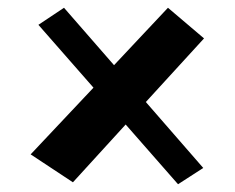

<svg xmlns="http://www.w3.org/2000/svg" viewBox="-20 -598 605 495"><path d="M506 -499 356 -335 504 -165 439 -123 304 -277 168 -128 59 -200 221 -372 79 -534 145 -578 274 -430 413 -578Z"/></svg>

Font: Halant
Style: Bold
Weight: 700
Designer: Hitesh Malaviya (Devanagari), Satya Rajpurohit (Latin)
Foundry: Indian Type Foundry
Version: Version 1.101;PS 1.0;hotconv 1.0.78;makeotf.lib2.5.61930; tt